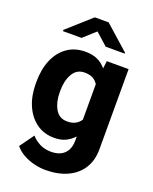

<svg xmlns="http://www.w3.org/2000/svg" viewBox="-172 -845 917 1147"><g transform="rotate(20 286.5 -271.0)"><path d="M30.8 -257.8V-268.1Q30.8 -348.6 56.6 -409.4Q82.5 -470.2 130.9 -504.2Q179.2 -538.1 245.6 -538.1Q291.5 -538.1 323.7 -522.9Q356 -507.8 377.9 -480.5L383.8 -528.3H522.5V-19Q522.5 53.7 489.5 104.5Q456.5 155.3 397.7 181.6Q338.9 208 260.7 208Q226.6 208 189.7 199.2Q152.8 190.4 119.9 172.4Q86.9 154.3 64.9 127L129.9 37.1Q151.9 62.5 183.3 78.4Q214.8 94.2 254.9 94.2Q310.1 94.2 339.6 64.7Q369.1 35.2 369.1 -19V-44.4Q346.2 -19 315.7 -4.6Q285.2 9.8 244.6 9.8Q178.7 9.8 130.6 -25.1Q82.5 -60.1 56.6 -120.6Q30.8 -181.2 30.8 -257.8ZM183.1 -268.1V-257.8Q183.1 -195.8 207.8 -152.3Q232.4 -108.9 283.2 -108.9Q314.5 -108.9 335.4 -120.1Q356.4 -131.3 369.1 -151.4V-376.5Q343.3 -419.4 284.2 -419.4Q233.9 -419.4 208.5 -376Q183.1 -332.5 183.1 -268.1ZM314.9 -750 468.8 -613.3V-607.4H348.1L271 -676.3L194.3 -607.4H76.2V-615.2L227.1 -750Z"/></g></svg>

Font: Vazirmatn RD FD ExtraBold
Style: Regular
Weight: 800
Designer: Saber Rastikerdar
Foundry: Saber Rastikerdar
Version: Version 33.003